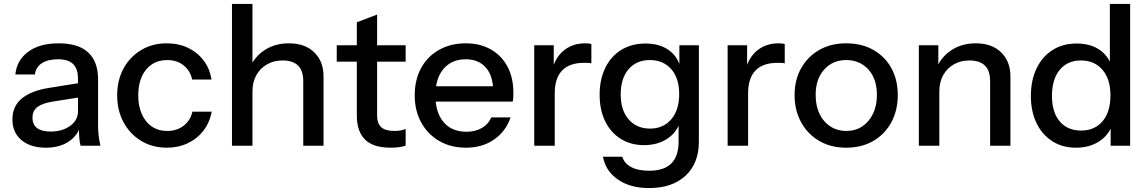

<svg xmlns="http://www.w3.org/2000/svg" viewBox="-20 -740 5832 975"><path d="M389 0Q384 -19 382.5 -42Q381 -65 381 -98H376V-341Q376 -390 351.5 -414.5Q327 -439 274 -439Q223 -439 192.5 -419Q162 -399 157 -362H58Q65 -434 123 -477Q181 -520 278 -520Q378 -520 428 -473.5Q478 -427 478 -337V-98Q478 -75 481 -51Q484 -27 490 0ZM213 10Q135 10 89 -28.5Q43 -67 43 -133Q43 -201 91.5 -240.5Q140 -280 231 -294L399 -321V-248L247 -224Q196 -216 170.5 -197Q145 -178 145 -142Q145 -107 168.5 -89.5Q192 -72 237 -72Q297 -72 336.5 -101Q376 -130 376 -174L389 -100Q371 -47 325 -18.5Q279 10 213 10Z M827 10Q754 10 697 -24.5Q640 -59 607.5 -119Q575 -179 575 -256Q575 -333 607.5 -392.5Q640 -452 697 -486Q754 -520 826 -520Q887 -520 935 -497Q983 -474 1014 -433Q1045 -392 1054 -336H956Q946 -381 912.5 -408Q879 -435 828 -435Q784 -435 751 -413Q718 -391 700 -351Q682 -311 682 -256Q682 -202 700 -161Q718 -120 751 -97.5Q784 -75 829 -75Q878 -75 912.5 -101.5Q947 -128 957 -173H1055Q1045 -118 1013.5 -77Q982 -36 934 -13Q886 10 827 10Z M1158 0V-720H1262V0ZM1520 0V-328Q1520 -381 1493.5 -407Q1467 -433 1415 -433Q1370 -433 1335.5 -413Q1301 -393 1281.5 -358Q1262 -323 1262 -275L1249 -397Q1274 -454 1326 -487Q1378 -520 1447 -520Q1529 -520 1576 -474Q1623 -428 1623 -352V0Z M1964 10Q1875 10 1833.5 -31.5Q1792 -73 1792 -154V-627L1895 -666V-153Q1895 -113 1916 -94Q1937 -75 1984 -75Q2002 -75 2016 -78Q2030 -81 2040 -85V-1Q2029 4 2009 7Q1989 10 1964 10ZM1690 -427V-510H2040V-427Z M2346 10Q2269 10 2210.5 -24Q2152 -58 2119 -118Q2086 -178 2086 -256Q2086 -335 2118.5 -394.5Q2151 -454 2210 -487Q2269 -520 2345 -520Q2419 -520 2473.5 -488.5Q2528 -457 2557.5 -401Q2587 -345 2587 -268Q2587 -256 2586.5 -245.5Q2586 -235 2584 -224H2156V-302H2511L2485 -271Q2485 -353 2448 -396Q2411 -439 2345 -439Q2274 -439 2232.5 -390.5Q2191 -342 2191 -256Q2191 -169 2232.5 -120Q2274 -71 2348 -71Q2393 -71 2426 -89.5Q2459 -108 2475 -144H2573Q2548 -72 2488.5 -31Q2429 10 2346 10Z M2693 0V-510H2792V-383H2797V0ZM2797 -266 2784 -387Q2802 -452 2846 -486Q2890 -520 2951 -520Q2974 -520 2983 -516V-418Q2978 -420 2969 -420.5Q2960 -421 2947 -421Q2872 -421 2834.5 -382Q2797 -343 2797 -266Z M3276 215Q3180 215 3117.5 171.5Q3055 128 3042 56H3140Q3150 89 3184.5 108Q3219 127 3277 127Q3352 127 3389 90Q3426 53 3426 -20V-130L3435 -128Q3420 -70 3370 -36.5Q3320 -3 3250 -3Q3183 -3 3132 -35Q3081 -67 3053 -124.5Q3025 -182 3025 -259Q3025 -337 3054 -396Q3083 -455 3135.5 -487Q3188 -519 3258 -519Q3330 -519 3377.5 -484.5Q3425 -450 3438 -387L3430 -386V-510H3529V-21Q3529 89 3461.5 152Q3394 215 3276 215ZM3281 -87Q3348 -87 3388.5 -134Q3429 -181 3429 -263Q3429 -343 3388.5 -389Q3348 -435 3280 -435Q3212 -435 3172 -388.5Q3132 -342 3132 -260Q3132 -180 3172.5 -133.5Q3213 -87 3281 -87Z M3675 0V-510H3774V-383H3779V0ZM3779 -266 3766 -387Q3784 -452 3828 -486Q3872 -520 3933 -520Q3956 -520 3965 -516V-418Q3960 -420 3951 -420.5Q3942 -421 3929 -421Q3854 -421 3816.5 -382Q3779 -343 3779 -266Z M4277 10Q4199 10 4140 -24.5Q4081 -59 4048 -119.5Q4015 -180 4015 -257Q4015 -335 4048.5 -394Q4082 -453 4140.5 -486.5Q4199 -520 4277 -520Q4356 -520 4415 -486.5Q4474 -453 4506.5 -394Q4539 -335 4539 -257Q4539 -180 4506.5 -119.5Q4474 -59 4415 -24.5Q4356 10 4277 10ZM4277 -75Q4324 -75 4358.5 -98Q4393 -121 4413 -162Q4433 -203 4433 -258Q4433 -340 4389.5 -387.5Q4346 -435 4277 -435Q4209 -435 4165.5 -387Q4122 -339 4122 -258Q4122 -203 4141.5 -162Q4161 -121 4196.5 -98Q4232 -75 4277 -75Z M4646 0V-510H4745V-390H4750V0ZM5008 0V-328Q5008 -381 4981.5 -407Q4955 -433 4903 -433Q4858 -433 4823.5 -413Q4789 -393 4769.5 -358Q4750 -323 4750 -275L4737 -397Q4762 -454 4814 -487Q4866 -520 4935 -520Q5017 -520 5064 -474Q5111 -428 5111 -352V0Z M5620 0V-117L5630 -114Q5614 -57 5564 -23.5Q5514 10 5444 10Q5375 10 5323.5 -23Q5272 -56 5243.5 -115Q5215 -174 5215 -253Q5215 -333 5244 -393Q5273 -453 5325 -486Q5377 -519 5447 -519Q5520 -519 5567.5 -484.5Q5615 -450 5630 -388L5616 -386V-720H5719V0ZM5470 -77Q5539 -77 5579 -124.5Q5619 -172 5619 -256Q5619 -338 5578.5 -385.5Q5538 -433 5469 -433Q5401 -433 5361.5 -385.5Q5322 -338 5322 -253Q5322 -170 5361.5 -123.5Q5401 -77 5470 -77Z"/></svg>

Font: Instrument Sans Medium
Style: Regular
Weight: 500
Designer: Rodrigo Fuenzalida
Foundry: fragTYPE
Version: Version 1.000;gftools[0.9.28]